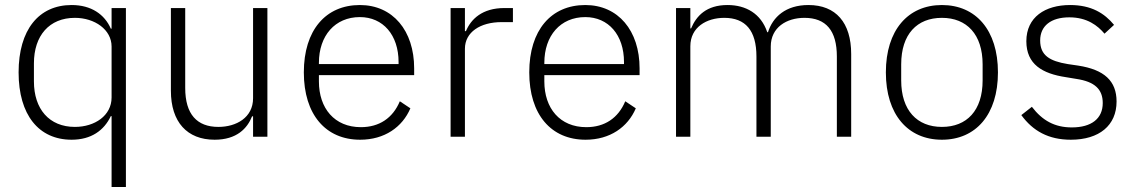

<svg xmlns="http://www.w3.org/2000/svg" viewBox="-20 -544 4520 764"><path d="M424 200H481V-512H424V-430H421C396 -487 343 -524 265 -524C134 -524 54 -425 54 -256C54 -87 134 12 265 12C343 12 394 -25 421 -82H424ZM278 -39C176 -39 115 -110 115 -220V-292C115 -402 176 -473 278 -473C357 -473 424 -426 424 -359V-156C424 -84 357 -39 278 -39Z M987 0H1044V-512H987V-153C987 -76 920 -39 849 -39C764 -39 717 -89 717 -194V-512H660V-183C660 -58 725 12 834 12C922 12 964 -33 983 -81H987Z M1413 12C1510 12 1581 -38 1613 -113L1571 -141C1543 -74 1489 -38 1416 -38C1311 -38 1249 -113 1249 -220V-245H1628V-272C1628 -422 1543 -524 1412 -524C1276 -524 1189 -424 1189 -256C1189 -88 1276 12 1413 12ZM1412 -476C1504 -476 1566 -405 1566 -297V-289H1249V-294C1249 -402 1313 -476 1412 -476Z M1830 0V-350C1830 -416 1891 -456 1976 -456H2021V-512H1987C1899 -512 1854 -468 1834 -420H1830V-512H1773V0Z M2310 12C2407 12 2478 -38 2510 -113L2468 -141C2440 -74 2386 -38 2313 -38C2208 -38 2146 -113 2146 -220V-245H2525V-272C2525 -422 2440 -524 2309 -524C2173 -524 2086 -424 2086 -256C2086 -88 2173 12 2310 12ZM2309 -476C2401 -476 2463 -405 2463 -297V-289H2146V-294C2146 -402 2210 -476 2309 -476Z M2727 0V-360C2727 -436 2792 -473 2862 -473C2946 -473 2990 -423 2990 -319V0H3047V-359C3047 -435 3110 -473 3181 -473C3267 -473 3310 -422 3310 -319V0H3367V-329C3367 -454 3306 -524 3197 -524C3106 -524 3055 -476 3036 -416H3033C3008 -490 2948 -524 2875 -524C2791 -524 2751 -481 2730 -431H2727V-512H2670V0Z M3728 12C3863 12 3951 -88 3951 -256C3951 -424 3863 -524 3728 -524C3593 -524 3505 -424 3505 -256C3505 -88 3593 12 3728 12ZM3728 -39C3629 -39 3566 -105 3566 -224V-288C3566 -408 3629 -473 3728 -473C3827 -473 3890 -407 3890 -288V-224C3890 -104 3827 -39 3728 -39Z M4241 12C4354 12 4423 -45 4423 -140C4423 -222 4374 -267 4270 -283L4229 -289C4156 -301 4119 -324 4119 -383C4119 -441 4162 -475 4235 -475C4306 -475 4348 -442 4375 -410L4413 -445C4375 -491 4323 -524 4238 -524C4139 -524 4064 -476 4064 -380C4064 -288 4128 -251 4221 -237L4263 -230C4337 -219 4368 -188 4368 -134C4368 -72 4323 -37 4245 -37C4177 -37 4128 -64 4086 -119L4044 -86C4090 -23 4152 12 4241 12Z"/></svg>

Font: IBM Plex Devanagari Light
Style: Regular
Weight: 300
Designer: Mike Abbink, Paul van der Laan, Pieter van Rosmalen, Erin McLaughlin
Foundry: Bold Monday
Version: Version 1.0